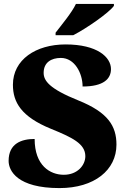

<svg xmlns="http://www.w3.org/2000/svg" viewBox="-20 -951 645 981"><path d="M264 -784V-771H354C424 -807 537 -886 562 -921V-931H368C347 -886 293 -822 264 -784ZM284 10C462 10 575 -82 575 -212C575 -307 532 -377 380 -438C231 -498 203 -539 203 -579C203 -632 242 -655 291 -655C362 -655 402 -576 402 -509C509 -509 547 -548 547 -598C547 -659 477 -724 315 -724C163 -724 46 -646 46 -518C46 -429 88 -355 240 -293C348 -249 416 -217 416 -153C416 -107 376 -58 306 -58C236 -58 157 -105 157 -241C90 -241 24 -218 24 -129C24 -78 69 10 284 10Z"/></svg>

Font: Noto Serif Malayalam Black
Style: Regular
Weight: 900
Designer: Indian type Foundry, Jelle Bosma, Monotype Design Team
Foundry: Monotype Imaging Inc.
Version: Version 2.104